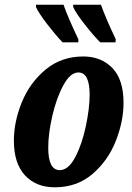

<svg xmlns="http://www.w3.org/2000/svg" viewBox="-20 -786 563 816"><path d="M39 -188Q39 -269 73 -352Q107 -435 174 -490.5Q241 -546 334 -546Q410 -546 457.5 -497Q505 -448 505 -349Q505 -270 472 -186.5Q439 -103 373 -46.5Q307 10 213 10Q133 10 86 -41Q39 -92 39 -188ZM361 -383Q361 -478 313 -478Q279 -478 249.5 -424Q220 -370 202.5 -294Q185 -218 185 -158Q185 -63 234 -63Q271 -63 300 -118.5Q329 -174 345 -250.5Q361 -327 361 -383ZM133 -756V-766H250Q267 -716 313 -619V-606H246Q217 -636 180.5 -683.5Q144 -731 133 -756ZM291 -756V-766H409Q430 -707 472 -619L471 -606H406Q377 -635 339.5 -683Q302 -731 291 -756Z"/></svg>

Font: Noto Serif CondExtraBold
Style: Italic
Weight: 800
Width: 3
Italic angle: -12°
Designer: Monotype Design Team
Foundry: Monotype Imaging Inc.
Version: Version 1.001